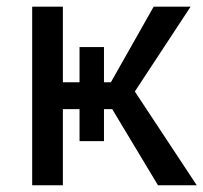

<svg xmlns="http://www.w3.org/2000/svg" viewBox="-20 -548 602 568"><path d="M543.9 -528.3 378.9 -277.3 562 0H447.3L312 -225.1H287.6V-130.4H215.3V-225.1H166V0H75.2V-528.3H166V-304.7H215.3V-408.7H287.6V-304.7H308.1L434.6 -528.3Z"/></svg>

Font: MAUL
Style: Regular
Weight: 400
Designer: MAUL
Version: Version 1.0; 2020; ttfautohint (v1.8.3)